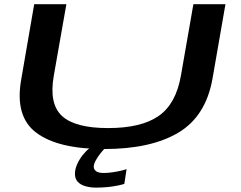

<svg xmlns="http://www.w3.org/2000/svg" viewBox="-20 -694 1127 898"><path d="M468 3Q685 3 813.5 -73.2Q942 -149.5 973.5 -324L1034.5 -674.5H884.5L826 -339.5Q803 -208 721.8 -151.5Q640.5 -95 485.5 -95Q331 -95 269.8 -151.8Q208.5 -208.5 231.5 -339.5L290.5 -674.5H140L79.5 -324Q48 -149.5 149.8 -73.2Q251.5 3 468 3ZM429.5 183.5Q457 183.5 484 180.8Q511 178 532.2 173.5Q553.5 169 561.5 166L572 97Q562.5 100.5 544.2 104.8Q526 109 505 112Q484 115 465 115Q440.5 115 429.5 106.8Q418.5 98.5 418.5 86Q418.5 73 428 56Q437.5 39 450 23.2Q462.5 7.5 470.5 0H398Q382 12 366.2 32Q350.5 52 340.5 75Q330.5 98 330.5 119Q330.5 142.5 343.8 156.5Q357 170.5 379.8 177Q402.5 183.5 429.5 183.5Z"/></svg>

Font: Anybody ExtraExpanded Medium
Style: Italic
Weight: 500
Width: 8
Italic angle: -10°
Version: Version 1.113;gftools[0.9.25]